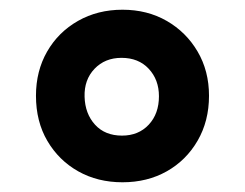

<svg xmlns="http://www.w3.org/2000/svg" viewBox="-20 -877 504 395"><path d="M410 -680Q410 -628 386.5 -587.5Q363 -547 323 -524.5Q283 -502 232 -502Q181 -502 141 -524.5Q101 -547 77.5 -587Q54 -627 54 -680Q54 -731 77 -771Q100 -811 140.5 -834Q181 -857 232 -857Q283 -857 323 -834Q363 -811 386.5 -771Q410 -731 410 -680ZM307 -679Q307 -713 286 -735.5Q265 -758 230 -758Q196 -758 174.5 -735.5Q153 -713 154 -678Q155 -643 175.5 -620.5Q196 -598 231 -598Q265 -598 286 -620.5Q307 -643 307 -679Z"/></svg>

Font: Libre Franklin Thin ExtraBold
Style: Regular
Weight: 800
Version: Version 3.000